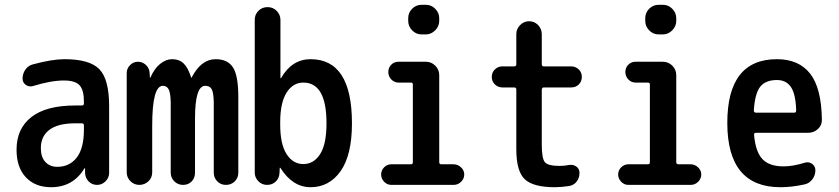

<svg xmlns="http://www.w3.org/2000/svg" viewBox="-20 -780 3540 810"><path d="M297.9 -259.8Q224.6 -259.8 188.5 -232.4Q152.3 -205.1 152.3 -155.3Q152.3 -117.2 171.4 -96.7Q190.4 -76.2 221.7 -76.2Q273.4 -76.2 303.7 -115.2Q334 -154.3 334 -232.4V-251Q334 -259.8 325.2 -259.8ZM195.3 9.8Q128.9 9.8 89.4 -31.7Q49.8 -73.2 49.8 -148.4Q49.8 -237.3 112.3 -286.1Q174.8 -335 297.9 -335H325.2Q334 -335 334 -343.8V-351.6Q334 -400.4 315.4 -420.4Q296.9 -440.4 250 -440.4Q195.3 -440.4 119.1 -417Q102.5 -412.1 88.9 -421.9Q75.2 -431.6 75.2 -448.2Q75.2 -469.7 87.4 -486.8Q99.6 -503.9 120.1 -508.8Q200.2 -530.3 252 -530.3Q358.4 -530.3 399.4 -487.8Q440.4 -445.3 440.4 -332V-49.8Q440.4 -30.3 425.3 -15.1Q410.2 0 389.6 0Q368.2 0 354 -14.6Q339.8 -29.3 338.9 -49.8V-69.3Q338.9 -70.3 337.9 -70.3Q335.9 -70.3 335.9 -69.3Q288.1 9.8 195.3 9.8Z M514.6 -52.7V-471.7Q514.6 -491.2 528.8 -505.4Q543 -519.5 562 -519.5Q581.1 -519.5 595.7 -505.9Q610.4 -492.2 611.3 -471.7L612.3 -454.1Q612.3 -452.1 613.3 -452.1Q615.2 -452.1 615.2 -454.1Q630.9 -490.2 655.3 -510.3Q679.7 -530.3 706.1 -530.3Q735.4 -530.3 753.9 -513.2Q772.5 -496.1 786.1 -454.1Q786.1 -452.1 788.1 -452.1Q789.1 -452.1 789.1 -454.1Q829.1 -530.3 889.6 -530.3Q940.4 -530.3 962.9 -495.6Q985.4 -460.9 985.4 -370.1V-51.8Q985.4 -29.3 970.2 -14.6Q955.1 0 933.1 0Q911.1 0 896.5 -15.1Q881.8 -30.3 881.8 -51.8V-349.6Q880.9 -389.6 873 -403.8Q865.2 -418 845.7 -418Q802.7 -418 802.7 -280.3V-51.8Q802.7 -29.3 788.6 -14.6Q774.4 0 752.4 0Q730.5 0 715.3 -15.1Q700.2 -30.3 700.2 -51.8V-349.6Q699.2 -388.7 691.4 -403.3Q683.6 -418 667 -418Q622.1 -418 622.1 -250V-52.7Q622.1 -30.3 606 -15.1Q589.8 0 567.9 0Q545.9 0 530.3 -15.6Q514.6 -31.2 514.6 -52.7Z M1162.1 -264.6V-254.9Q1162.1 -171.9 1189 -129.9Q1215.8 -87.9 1259.8 -87.9Q1303.7 -87.9 1330.6 -129.9Q1357.4 -171.9 1357.4 -259.8Q1357.4 -431.6 1259.8 -431.6Q1215.8 -431.6 1189 -389.2Q1162.1 -346.7 1162.1 -264.6ZM1106.4 0Q1085 0 1069.8 -15.6Q1054.7 -31.2 1054.7 -51.8V-696.3Q1054.7 -718.8 1070.3 -734.4Q1085.9 -750 1108.9 -750Q1131.8 -750 1147.5 -733.9Q1163.1 -717.8 1163.1 -696.3V-451.2Q1163.1 -450.2 1164.1 -450.2Q1166 -450.2 1166 -451.2Q1211.9 -530.3 1290 -530.3Q1464.8 -530.3 1464.8 -259.8Q1464.8 -126 1417 -58.1Q1369.1 9.8 1290 9.8Q1214.8 9.8 1163.1 -71.3Q1163.1 -72.3 1161.1 -72.3H1160.2L1159.2 -50.8Q1158.2 -28.3 1143.6 -14.2Q1128.9 0 1106.4 0Z M1630.9 0Q1613.3 0 1600.6 -13.2Q1587.9 -26.4 1587.9 -43.9Q1587.9 -61.5 1600.6 -74.2Q1613.3 -86.9 1630.9 -86.9H1713.9Q1721.7 -86.9 1721.7 -95.7V-423.8Q1721.7 -431.6 1713.9 -431.6H1661.1Q1643.6 -431.6 1630.9 -444.8Q1618.2 -458 1618.2 -476.1Q1618.2 -494.1 1630.4 -506.8Q1642.6 -519.5 1661.1 -519.5H1776.4Q1799.8 -519.5 1816.4 -502.9Q1833 -486.3 1833 -462.9V-95.7Q1833 -86.9 1841.8 -86.9H1893.6Q1911.1 -86.9 1924.8 -74.2Q1938.5 -61.5 1938.5 -43.9Q1938.5 -26.4 1925.3 -13.2Q1912.1 0 1893.6 0ZM1758.8 -759.8H1776.4Q1799.8 -759.8 1816.4 -742.7Q1833 -725.6 1833 -703.1V-692.4Q1833 -668.9 1815.9 -651.9Q1798.8 -634.8 1776.4 -634.8H1758.8Q1735.4 -634.8 1718.8 -651.9Q1702.1 -668.9 1702.1 -692.4V-703.1Q1702.1 -726.6 1718.8 -743.2Q1735.4 -759.8 1758.8 -759.8Z M2099.6 -411.1Q2081.1 -411.1 2067.9 -423.8Q2054.7 -436.5 2054.7 -455.6Q2054.7 -474.6 2067.9 -487.3Q2081.1 -500 2099.6 -500H2149.4Q2158.2 -500 2158.2 -508.8V-635.7Q2158.2 -658.2 2174.3 -674.3Q2190.4 -690.4 2212.4 -690.4Q2234.4 -690.4 2250 -674.3Q2265.6 -658.2 2265.6 -635.7V-508.8Q2265.6 -500 2274.4 -500H2389.6Q2408.2 -500 2421.4 -487.3Q2434.6 -474.6 2434.6 -455.6Q2434.6 -436.5 2421.9 -423.8Q2409.2 -411.1 2389.6 -411.1H2274.4Q2266.6 -411.1 2265.6 -402.3V-169.9Q2265.6 -111.3 2278.8 -95.7Q2292 -80.1 2339.8 -80.1Q2362.3 -80.1 2380.9 -84Q2397.5 -86.9 2411.1 -77.6Q2424.8 -68.4 2424.8 -50.8Q2424.8 -29.3 2412.6 -13.7Q2400.4 2 2379.9 4.9Q2347.7 9.8 2320.3 9.8Q2229.5 9.8 2193.8 -23.9Q2158.2 -57.6 2158.2 -150.4V-402.3Q2158.2 -411.1 2149.4 -411.1Z M2630.9 0Q2613.3 0 2600.6 -13.2Q2587.9 -26.4 2587.9 -43.9Q2587.9 -61.5 2600.6 -74.2Q2613.3 -86.9 2630.9 -86.9H2713.9Q2721.7 -86.9 2721.7 -95.7V-423.8Q2721.7 -431.6 2713.9 -431.6H2661.1Q2643.6 -431.6 2630.9 -444.8Q2618.2 -458 2618.2 -476.1Q2618.2 -494.1 2630.4 -506.8Q2642.6 -519.5 2661.1 -519.5H2776.4Q2799.8 -519.5 2816.4 -502.9Q2833 -486.3 2833 -462.9V-95.7Q2833 -86.9 2841.8 -86.9H2893.6Q2911.1 -86.9 2924.8 -74.2Q2938.5 -61.5 2938.5 -43.9Q2938.5 -26.4 2925.3 -13.2Q2912.1 0 2893.6 0ZM2758.8 -759.8H2776.4Q2799.8 -759.8 2816.4 -742.7Q2833 -725.6 2833 -703.1V-692.4Q2833 -668.9 2815.9 -651.9Q2798.8 -634.8 2776.4 -634.8H2758.8Q2735.4 -634.8 2718.8 -651.9Q2702.1 -668.9 2702.1 -692.4V-703.1Q2702.1 -726.6 2718.8 -743.2Q2735.4 -759.8 2758.8 -759.8Z M3257.8 -442.4Q3210 -442.4 3187.5 -414.6Q3165 -386.7 3160.2 -314.5Q3160.2 -305.7 3168 -304.7H3331.1Q3338.9 -304.7 3338.9 -314.5Q3336.9 -382.8 3316.9 -412.6Q3296.9 -442.4 3257.8 -442.4ZM3272.5 9.8Q3048.8 9.8 3048.3 -260.3Q3047.9 -530.3 3257.8 -530.3Q3349.6 -530.3 3397.5 -469.7Q3445.3 -409.2 3447.3 -276.4Q3448.2 -252 3430.7 -235.8Q3413.1 -219.7 3388.7 -219.7H3168Q3161.1 -219.7 3161.1 -210.9Q3168 -137.7 3197.3 -107.9Q3226.6 -78.1 3285.2 -78.1Q3325.2 -78.1 3376 -93.8Q3391.6 -98.6 3405.8 -88.9Q3419.9 -79.1 3419.9 -61.5Q3419.9 -40 3406.7 -22.9Q3393.6 -5.9 3374 -2Q3320.3 9.8 3272.5 9.8Z"/></svg>

Font: Rounded Mgen+ 2m medium
Style: Regular
Weight: 500
Designer: [Source Han Sans]
Ryoko NISHIZUKA  (kana & ideographs); Paul D. Hunt (Latin, Greek & Cyrillic); Wenlong ZHANG  (bopomofo
Version: Version 1.059.20150602